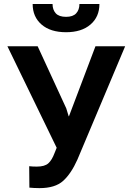

<svg xmlns="http://www.w3.org/2000/svg" viewBox="-20 -946 671 976"><path d="M316.9 -395 329.1 -355H330.6L465.3 -710.9H616.2L373.5 -134.8Q341.8 -63.5 301 -26.6Q260.3 10.3 180.7 10.3Q168 10.3 152.6 9.5Q137.2 8.8 129.4 7.8L128.4 -101.1Q133.8 -100.1 146.7 -99.6Q159.7 -99.1 167 -99.1Q207 -99.1 225.6 -115.7Q244.1 -132.3 257.3 -168L268.1 -194.8L17.6 -710.9H171.4ZM485.4 -925.8Q485.4 -860.4 439.9 -821.3Q394.5 -782.2 315.9 -782.2Q236.3 -782.2 191.2 -821.3Q146 -860.4 146 -925.8H247.1Q247.1 -896.5 263.4 -878.4Q279.8 -860.4 315.9 -860.4Q351.1 -860.4 367.4 -878.4Q383.8 -896.5 383.8 -925.8Z"/></svg>

Font: Roboto Web
Style: Bold
Weight: 700
Designer: Google
Version: Version 1.200310; 2013